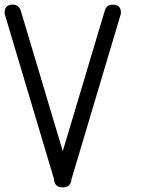

<svg xmlns="http://www.w3.org/2000/svg" viewBox="-20 -812 665 832"><path d="M1 -747V-746H2C108 -391.3 178.7 -154.7 214 -36C215.3 -12 228 0 252 0C275.3 0 288 -12 290 -36C384 -350.7 454.3 -586.3 501 -743C503 -747.7 504 -752.3 504 -757C504 -780.3 492.3 -792 469 -792C451.7 -792 440.3 -784.3 435 -769C343.7 -462.3 282.7 -258.3 252 -157C160.7 -463 99.7 -667 69 -769C63 -784.3 51.7 -792 35 -792C11.7 -792 0 -780.3 0 -757C0 -753.7 0.3 -750.3 1 -747Z"/></svg>

Font: Semi-Coder
Style: Regular
Weight: 400
Version: 0.1000